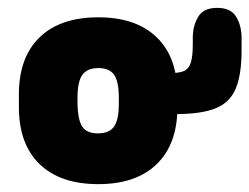

<svg xmlns="http://www.w3.org/2000/svg" viewBox="-20 -457 634 488"><path d="M28 -217V-185Q28 -91 80.5 -40Q133 11 230 11Q326 11 378.5 -40Q431 -91 431 -185V-217Q431 -311 378.5 -362Q326 -413 230 -413Q133 -413 80.5 -362Q28 -311 28 -217ZM282 -209V-193Q282 -153 270 -135.5Q258 -118 229 -118Q201 -118 189.5 -134.5Q178 -151 177 -193V-209Q177 -250 189.5 -267Q202 -284 230 -284Q258 -284 270 -267Q282 -250 282 -209ZM369 -167H426Q491 -167 527.5 -181.5Q564 -196 579 -231.5Q594 -267 594 -329V-361Q594 -391 580.5 -414Q567 -437 532 -437Q497 -437 483.5 -414Q470 -391 470 -361V-344Q470 -314 465 -298Q460 -282 447.5 -276.5Q435 -271 410 -271H369Z"/></svg>

Font: Beiruti Black
Style: Regular
Weight: 900
Designer: Arlette Boutros
Foundry: Boutros
Version: Version 1.41